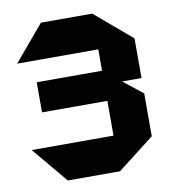

<svg xmlns="http://www.w3.org/2000/svg" viewBox="-80 -777 765 848"><g transform="rotate(-10 302.5 -353.5)"><path d="M26 -547V-548L160 -707H389V-547ZM156 0 23 -159V-160H389V0ZM96 -316V-451H389V-316ZM389 -389V-707H390L555 -567V-389ZM389 0V-451H390L555 -320V-128L390 0Z"/></g></svg>

Font: Foldit
Style: Bold
Weight: 700
Version: Version 1.003